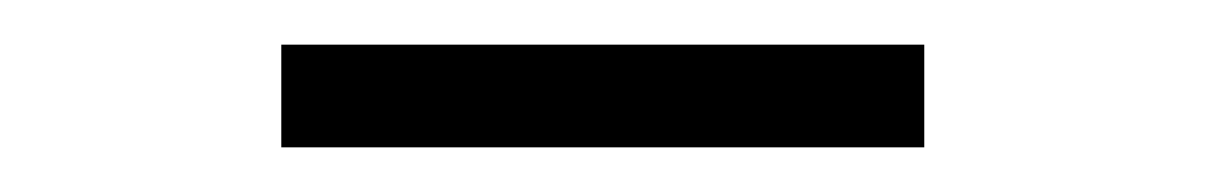

<svg xmlns="http://www.w3.org/2000/svg" viewBox="-20 -695 540 86"><path d="M106 -629V-675H394V-629Z"/></svg>

Font: Mulish ExtraLight Light
Style: Regular
Weight: 300
Version: Version 3.603